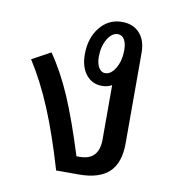

<svg xmlns="http://www.w3.org/2000/svg" viewBox="-69 -628 626 690"><g transform="rotate(10 244.5 -283.5)"><path d="M410 -470V-139Q410 -68 374 -34Q338 0 264 0H181Q144 -126 106.5 -216Q69 -306 23 -378L91 -415Q134 -353 169 -272Q204 -191 244 -63H256Q326 -63 326 -139V-337Q310 -328 290 -328Q254 -328 232 -355.5Q210 -383 210 -429Q210 -489 241.5 -528Q273 -567 322 -567Q363 -567 386.5 -541Q410 -515 410 -470ZM347 -468Q347 -493 338.5 -507Q330 -521 315 -521Q293 -521 277 -494Q261 -467 261 -429Q261 -405 270 -390Q279 -375 293 -375Q315 -375 331 -402.5Q347 -430 347 -468Z"/></g></svg>

Font: KoHo Medium
Style: Regular
Weight: 500
Version: Version 1.000; ttfautohint (v1.6)